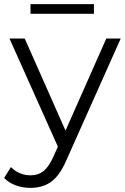

<svg xmlns="http://www.w3.org/2000/svg" viewBox="-45 -713 607 932"><path d="M541 -526 278 63Q246 138 204.5 168.5Q163 199 103 199Q65 199 32 187Q-1 175 -25 151L8 98Q48 138 104 138Q140 138 165.5 118Q191 98 213 50L236 -1L1 -526H75L273 -79L471 -526ZM103 -693H411V-646H103Z"/></svg>

Font: CMG Sans
Style: Regular
Weight: 400
Designer: Julieta Ulanovsky
Foundry: Julieta Ulanovsky
Version: Version 7.200